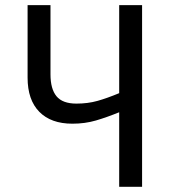

<svg xmlns="http://www.w3.org/2000/svg" viewBox="-20 -717 669 737"><path d="M525.4 -697.3V0H437.5V-286.1Q389.6 -266.6 347.9 -254.4Q306.2 -242.2 257.8 -242.2Q175.8 -242.2 130.9 -287.8Q85.9 -333.5 85.9 -418.9V-697.3H173.8V-431.6Q173.8 -375.5 197 -347.4Q220.2 -319.3 273.4 -319.3Q317.4 -319.3 354.5 -329.8Q391.6 -340.3 437.5 -359.4V-697.3Z"/></svg>

Font: Lunasima
Style: Regular
Weight: 400
Designer: The DocRepair Project, Monotype Design Team
Foundry: Google
Version: Version 2.009